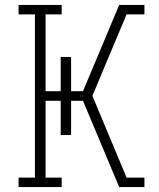

<svg xmlns="http://www.w3.org/2000/svg" viewBox="-20 -755 640 775"><path d="M55 0V-38H121V-697H55V-735H229V-697H164V-387H225V-525H267V-387H315L461 -735H563V-697H491Q456 -614 421.5 -532Q387 -450 353 -368L491 -38H563V0H461L315 -348H267V-210H225V-348H164V-38H229V0Z"/></svg>

Font: Iosevka Etoile Extralight
Style: Regular
Weight: 200
Designer: Belleve Invis
Foundry: Belleve Invis
Version: Version 22.1.2; ttfautohint (v1.8.4)